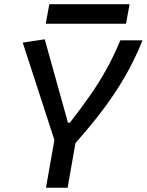

<svg xmlns="http://www.w3.org/2000/svg" viewBox="-20 -883 690 903"><path d="M196.3 0 235.8 -224.6 86.9 -682.6 190.4 -698.2 299.8 -305.7H308.6Q360.4 -372.6 402.3 -432.4Q444.3 -492.2 479.5 -555.2Q514.6 -618.2 545.9 -693.4H650.4Q611.8 -598.1 564.5 -517.3Q517.1 -436.5 460.2 -361.8Q403.3 -287.1 335 -210.4L297.9 0ZM195.3 -771.5 211.9 -863.3H589.4L572.8 -771.5Z"/></svg>

Font: CaskaydiaCove NFP
Style: Italic
Weight: 400
Italic angle: -10°
Designer: Aaron Bell
Foundry: Saja Typeworks
Version: Version 2111.001; VTT 6.35;Nerd Fonts 3.1.1